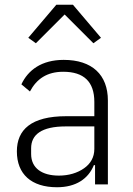

<svg xmlns="http://www.w3.org/2000/svg" viewBox="-20 -776 560 808"><path d="M287 -756 405 -617 373 -594 252 -715 131 -594 99 -617 217 -756ZM248 -524C155 -524 98 -481 70 -421L106 -391C134 -444 178 -474 246 -474C333 -474 377 -432 377 -347V-287H259C111 -287 51 -230 51 -139C51 -43 112 12 220 12C300 12 352 -24 375 -81H380V0H434V-353C434 -461 368 -524 248 -524ZM377 -149C377 -114 361 -87 334 -68C306 -48 269 -37 228 -37C157 -37 111 -68 111 -128V-152C111 -209 154 -244 257 -244H377V-149Z"/></svg>

Font: Plexus Sans Light
Style: Regular
Weight: 300
Version: Version 2.001;PS 002.001;hotconv 1.0.70;makeotf.lib2.5.58329